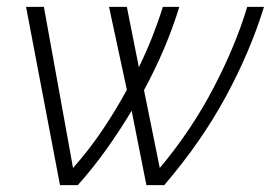

<svg xmlns="http://www.w3.org/2000/svg" viewBox="-20 -540 790 560"><path d="M56 -520H108L193 -50Q240 -103 279 -161Q318 -219 350 -278L298 -520H350L385 -344Q407 -389 424.5 -433.5Q442 -478 455 -520H503Q466 -399 400 -277L446 -50Q539 -161 603.5 -285Q668 -409 701 -520H750Q710 -390 638.5 -258Q567 -126 459 0H407L364 -217Q331 -162 292.5 -107.5Q254 -53 207 0H155Z"/></svg>

Font: Raleway Light
Style: Italic
Weight: 300
Italic angle: -12°
Designer: Matt McInerney, Pablo Impallari, Rodrigo Fuenzalida
Foundry: Matt McInerney, Pablo Impallari, Rodrigo Fuenzalida
Version: Version 4.026